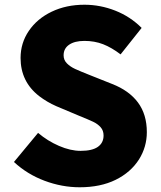

<svg xmlns="http://www.w3.org/2000/svg" viewBox="-20 -778 679 812"><path d="M39 -93 141 -216Q181 -182 229.5 -161Q278 -140 321 -140Q370 -140 394 -157Q418 -174 418 -205Q418 -226 405.5 -240Q393 -254 374 -263Q355 -272 313 -289L218 -329Q179 -346 145 -372Q67 -433 67 -533Q67 -596 102 -647.5Q137 -699 198.5 -728.5Q260 -758 337 -758Q404 -758 467.5 -733Q531 -708 579 -660L490 -548Q452 -577 416 -591Q380 -605 337 -605Q296 -605 272.5 -589Q249 -573 249 -544Q249 -524 263 -510Q277 -496 297.5 -486.5Q318 -477 361 -460L454 -423Q526 -395 563.5 -344.5Q601 -294 601 -219Q601 -157 568 -104Q533 -49 469 -17.5Q405 14 317 14Q242 14 168.5 -13.5Q95 -41 39 -93Z"/></svg>

Font: Merged Yaku Han JP Black
Style: Regular
Weight: 900
Designer: Ryoko NISHIZUKA 西塚涼子 (kana, bopomofo & ideographs); Paul D. Hunt (Latin, Greek & Cyrillic); Sandoll Communications 산돌커뮤니
Foundry: Adobe
Version: Version 2.004